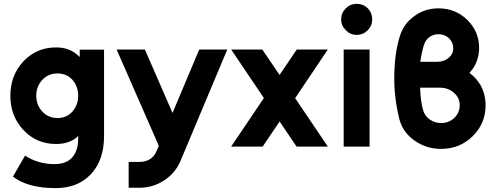

<svg xmlns="http://www.w3.org/2000/svg" viewBox="-20 -755 2566 989"><path d="M276.3 -376.7Q323 -376.7 353 -344Q382.7 -310 382.7 -262Q382.7 -214.3 353 -180.3Q323 -147 276.3 -147Q229 -147 198 -180.3Q166.7 -214.3 166.7 -262Q166.7 -309.7 198 -343.7Q229.3 -376.7 276.3 -376.7ZM269 -510.7Q167.7 -510.7 100.3 -438.7Q33.3 -366.3 33.3 -262Q33.3 -157.3 100.3 -85.7Q168 -13.3 269 -13.3Q334.3 -13.3 376.3 -48.3Q378 -50.7 379.5 -52.2Q381 -53.7 382.7 -55.7V-39.3Q382.7 21 351.7 56Q321.7 90.3 261 90.3Q176 90.3 109 46.7L46.7 154.7Q123.3 214 267 214Q380.7 214 448.3 142Q516 70.3 516 -54.7V-499.3H390.7V-461Q388.3 -464 385.5 -466.5Q382.7 -469 380.3 -471Q336.3 -510.7 269 -510.7Z M580.7 -500 798 -4 785.3 25.7Q774.3 51.3 752 65Q729.3 79 699.3 79H642.7V212H699.3Q766.7 212 823.7 175.3Q880.3 139.7 907.7 78.7L1150.7 -500H1006.3L868.7 -173.3L726.3 -500Z M1420.3 -129.3 1507.7 0H1668.7L1500.3 -249.3L1668.7 -500H1508.7L1420 -369L1331 -500H1170.7L1339.3 -250L1170.7 0H1333Z M1897.3 -655.3Q1897.3 -688.7 1874.3 -712.3Q1850.7 -735.3 1817.3 -735.3Q1784.3 -735.3 1761.3 -712.3Q1737.3 -688.3 1737.3 -655.3Q1737.3 -622.7 1761.3 -599.3Q1784.7 -575.3 1817.3 -575.3Q1850.3 -575.3 1874.3 -599.3Q1897.3 -622.3 1897.3 -655.3ZM1750.3 0H1883.7V-500H1750.3Z M2238.3 -712Q2169 -712 2114.3 -672.3Q2058.7 -632.3 2039.7 -568.7Q2012.7 -482 2011 -367Q2010 -308.7 2016.7 -252.5Q2023.3 -196.3 2037 -141.7Q2055 -72.7 2115.7 -30.7Q2176.3 12 2251.7 12Q2348 12 2414.7 -53.3Q2481.3 -119.3 2481.3 -212.3Q2481.3 -270.3 2454.7 -317.3Q2433.3 -353.3 2398.3 -379.7Q2409 -391.3 2417.5 -404Q2426 -416.7 2432.3 -431Q2440 -449.3 2444 -468.3Q2448 -487.3 2448 -507.7Q2448 -592.7 2387 -652.3Q2326.7 -712 2238.3 -712ZM2238.3 -578.7Q2271.3 -578.7 2293 -557.7Q2314.7 -536.7 2314.7 -506.3Q2314.7 -476.7 2291 -457Q2266.7 -436.7 2233 -436.7H2145Q2149 -466 2155 -491.8Q2161 -517.7 2167.3 -532.7Q2171.7 -542.7 2178.2 -550.8Q2184.7 -559 2194.3 -565.7Q2214 -578.7 2238.3 -578.7ZM2144 -303.3H2246.3Q2288.7 -303.3 2318 -277.3Q2348 -251.3 2348 -213.7Q2348 -175.3 2320.7 -148Q2292.7 -121.3 2251.7 -121.3Q2222 -121.3 2197.3 -137.3Q2185.3 -144.7 2176.7 -154.8Q2168 -165 2163 -177.3Q2147 -219.7 2144 -303.3Z"/></svg>

Font: Unageo Variable
Style: Regular
Weight: 300
Designer: Richard Sepsi
Foundry: Richard Sepsi
Version: Version 2.200